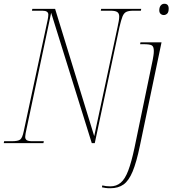

<svg xmlns="http://www.w3.org/2000/svg" viewBox="-32 -761 917 1021"><path d="M-12 0 -10 -10H30Q64 -10 75.5 -19Q87 -28 94 -62L221 -653Q225 -672 225 -683Q225 -704 194 -704H138L140 -714H261L469 -37L593 -616Q602 -655 602 -673Q602 -690 591.5 -697Q581 -704 557 -704H504L506 -714H719L717 -704H676Q653 -704 640 -698Q627 -692 619.5 -673.5Q612 -655 603 -616L472 0H456L240 -693L109 -75Q106 -61 104 -50.5Q102 -40 102 -33Q102 -21 110.5 -15.5Q119 -10 141 -10H201L199 0ZM839 -681Q829 -681 822 -687.5Q815 -694 815 -706Q815 -722 822.5 -731.5Q830 -741 842 -741Q865 -741 865 -715Q865 -696 857 -688.5Q849 -681 839 -681ZM555 240Q540 240 529 238.5Q518 237 510 235L512 225Q531 230 555 230Q587 230 610 210.5Q633 191 650 146Q667 101 683 26L780 -442Q782 -453 784 -465.5Q786 -478 786 -490Q786 -513 775.5 -519.5Q765 -526 731 -526H713L715 -536H827L712 14Q694 101 673.5 150.5Q653 200 625 220Q597 240 555 240Z"/></svg>

Font: Noto Serif Display SemiCondensed Thin
Style: Italic
Weight: 100
Width: 4
Italic angle: -12°
Designer: Monotype Design Team
Foundry: Monotype Imaging Inc.
Version: Version 2.009